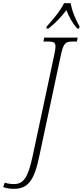

<svg xmlns="http://www.w3.org/2000/svg" viewBox="-153 -951 522 1211"><path d="M142 -784 139 -771H153C200 -808 235 -847 266 -887C280 -848 304 -805 334 -771H346L349 -784C324 -826 300 -885 293 -931H251C229 -884 183 -830 142 -784ZM-66 240C24 240 63 188 95 33L231 -604C248 -682 261 -689 308 -689H332L337 -714H126L121 -689H148C185 -689 197 -684 197 -657C197 -645 194 -627 189 -604L53 33C24 171 -6 210 -65 210C-82 210 -109 207 -123 201L-133 229C-113 236 -93 240 -66 240Z"/></svg>

Font: Noto Serif Condensed ExtraLight
Style: Italic
Weight: 200
Width: 3
Italic angle: -12°
Designer: Monotype Design Team
Foundry: Monotype Imaging Inc.
Version: Version 2.013